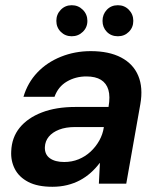

<svg xmlns="http://www.w3.org/2000/svg" viewBox="-20 -704 608 736"><path d="M181 12Q124 12 88.5 -6.5Q53 -25 37 -56Q21 -87 23 -124Q25 -177 55.5 -214.5Q86 -252 140.5 -273Q195 -294 269 -294H396Q403 -334 395.5 -359.5Q388 -385 367 -398Q346 -411 311 -411Q270 -411 236.5 -391.5Q203 -372 189 -333H70Q86 -387 123 -426Q160 -465 213.5 -486.5Q267 -508 328 -508Q398 -508 444.5 -483.5Q491 -459 510 -413.5Q529 -368 518 -305L464 0H359L363 -79H362Q347 -59 328 -42Q309 -25 286.5 -13Q264 -1 237.5 5.5Q211 12 181 12ZM226 -83Q256 -83 281.5 -93.5Q307 -104 327 -122.5Q347 -141 360.5 -165Q374 -189 378 -216V-217H268Q232 -217 206.5 -207Q181 -197 167 -180Q153 -163 152 -140Q151 -112 171 -97.5Q191 -83 226 -83ZM255 -565Q230 -565 213 -582Q196 -599 196 -624Q196 -649 213 -666.5Q230 -684 255 -684Q280 -684 297.5 -666.5Q315 -649 315 -624Q315 -599 297.5 -582Q280 -565 255 -565ZM432 -565Q406 -565 389.5 -582Q373 -599 373 -624Q373 -649 389.5 -666.5Q406 -684 432 -684Q457 -684 474 -666.5Q491 -649 491 -624Q491 -599 474 -582Q457 -565 432 -565Z"/></svg>

Font: DM Sans 28pt SemiBold
Style: Italic
Weight: 600
Italic angle: -10°
Version: Version 4.004;gftools[0.9.30]